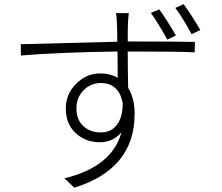

<svg xmlns="http://www.w3.org/2000/svg" viewBox="-20 -833 1040 899"><path d="M918 -692.4 877 -672.9Q832 -755.9 800.8 -795.9L839.8 -813.5Q877 -762.7 918 -692.4ZM803.7 -667 763.7 -647.5Q715.8 -732.4 686.5 -772.5L725.6 -789.1Q761.7 -739.3 803.7 -667ZM452.1 -212.9Q501 -212.9 527.8 -249Q554.7 -285.2 554.7 -349.6Q537.1 -444.3 451.2 -444.3Q405.3 -444.3 371.6 -410.6Q337.9 -377 337.9 -325.2Q337.9 -272.5 370.1 -242.7Q402.3 -212.9 452.1 -212.9ZM578.1 -638.7H613.3Q806.6 -638.7 892.6 -636.7L891.6 -587.9Q822.3 -591.8 613.3 -591.8H578.1Q578.1 -513.7 580.1 -421.9Q610.4 -372.1 610.4 -299.8Q610.4 -42 328.1 45.9L281.2 2Q504.9 -51.8 548.8 -213.9Q509.8 -167 447.3 -167Q379.9 -167 334 -210Q288.1 -252.9 288.1 -325.2Q288.1 -392.6 336.4 -440.9Q384.8 -489.3 450.2 -489.3Q495.1 -489.3 531.2 -468.8Q531.2 -483.4 530.8 -525.4Q530.3 -567.4 530.3 -591.8Q251 -587.9 78.1 -573.2L77.1 -626Q481.4 -636.7 529.3 -637.7Q529.3 -687.5 527.3 -722.7Q527.3 -752 522.5 -771.5H583Q582 -766.6 580.6 -746.6Q579.1 -726.6 579.1 -722.7Q578.1 -704.1 578.1 -638.7Z"/></svg>

Font: Gen Shin Gothic Light
Style: Regular
Weight: 200
Designer: [Source Han Sans]
Ryoko NISHIZUKA  (kana & ideographs); Paul D. Hunt (Latin, Greek & Cyrillic); Wenlong ZHANG  (bopomofo
Version: Version 1.002.20150607